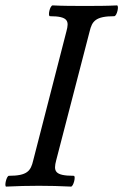

<svg xmlns="http://www.w3.org/2000/svg" viewBox="-23 -688 457 711"><path d="M0 3C41 1 80 0 121 0C160 0 200 1 240 3C249 3 259 -37 250 -37C178 -37 175 -55 185 -94L309 -572C318 -609 330 -628 400 -628C410 -628 419 -668 410 -668C371 -666 331 -666 291 -666C251 -666 212 -666 172 -668C162 -668 153 -628 162 -628C231 -628 233 -609 223 -572L100 -94C91 -55 78 -37 10 -37C1 -37 -8 3 0 3Z"/></svg>

Font: Junicode Two Beta SemiCondensed Medium
Style: Italic
Weight: 500
Width: 4
Italic angle: -10°
Version: Version 1.063